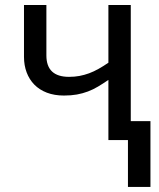

<svg xmlns="http://www.w3.org/2000/svg" viewBox="-20 -556 632 762"><path d="M410.2 0V-238.8Q388.7 -224.1 369.1 -212.4Q349.6 -200.7 328.9 -192.9Q308.1 -185.1 285.2 -180.9Q262.2 -176.8 233.9 -176.8Q195.8 -176.8 166 -188.2Q136.2 -199.7 116.2 -220.2Q96.2 -240.7 85.7 -268.8Q75.2 -296.9 75.2 -330.1V-536.1H164.1V-335.9Q164.1 -251 253.9 -251Q275.9 -251 295.4 -254.6Q314.9 -258.3 333.5 -265.1Q352.1 -272 370.8 -282.5Q389.6 -293 410.2 -307.1V-536.1H499V-75.2H577.1V186H487.8V0Z"/></svg>

Font: Droid Sans
Style: Regular
Weight: 400
Foundry: Ascender Corporation
Version: Version 1.00 build 114